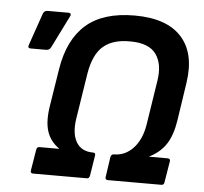

<svg xmlns="http://www.w3.org/2000/svg" viewBox="-49 -719 818 770"><g transform="rotate(5 359.5 -333.5)"><path d="M112 0Q100 0 102 -12L116 -97Q118 -108 128 -108H207V-109Q170 -135 157.5 -175.5Q145 -216 156 -281L179 -426Q198 -546 267 -606.5Q336 -667 463 -667Q592 -667 651.5 -601.5Q711 -536 693 -417L670 -264Q661 -204 637.5 -167.5Q614 -131 570 -109V-108H643Q656 -108 654 -97L640 -12Q639 0 628 0H413Q401 0 403 -12L415 -94Q418 -105 428 -105Q473 -105 505.5 -139.5Q538 -174 548 -234L576 -414Q587 -482 558 -522Q529 -562 454 -562Q385 -563 346 -530Q307 -497 294 -419L265 -234Q256 -174 276.5 -139.5Q297 -105 344 -105Q355 -105 353 -94L340 -12Q338 0 328 0ZM58 -499Q45 -499 50 -513L95 -643Q100 -655 113 -655H198Q204 -655 206 -650.5Q208 -646 204 -640L140 -511Q134 -499 120 -499Z"/></g></svg>

Font: Sofia Sans
Style: Bold Italic
Weight: 700
Italic angle: -9°
Designer: Botio Nikoltchev, Ani Petrova
Foundry: lettersoup
Version: Version 4.101; ttfautohint (v1.8.4.7-5d5b)